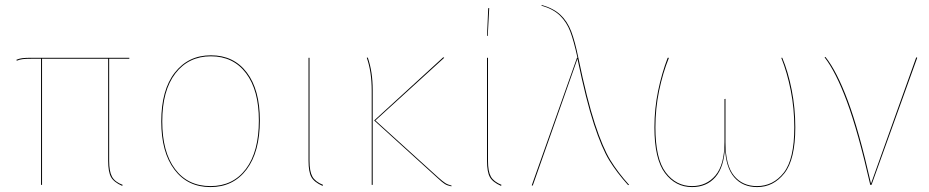

<svg xmlns="http://www.w3.org/2000/svg" viewBox="-20 -752 3780 781"><path d="M424 -513V-98Q424 -55 435.5 -33.5Q447 -12 479 0L477 4Q443 -11 431.5 -32Q420 -53 420 -98V-513H151V0H147V-513H109Q85 -513 72.5 -511.5Q60 -510 48 -505L47 -509Q59 -514 72 -515.5Q85 -517 109 -517H506V-513Z M1037 -262Q1037 -134 983 -62.5Q929 9 836 9Q743 9 689.5 -62Q636 -133 636 -258Q636 -386 691 -456.5Q746 -527 838 -527Q931 -527 984 -457Q1037 -387 1037 -262ZM640 -258Q640 -134 692 -64.5Q744 5 836 5Q928 5 980.5 -65Q1033 -135 1033 -262Q1033 -385 981 -454Q929 -523 838 -523Q747 -523 693.5 -453.5Q640 -384 640 -258Z M1239 -98Q1239 -55 1250.5 -34Q1262 -13 1294 0L1292 4Q1258 -11 1246.5 -32Q1235 -53 1235 -98V-517H1239Z M1507 -262 1763 -30Q1781 -14 1791 -7.5Q1801 -1 1817 3L1816 6Q1800 3 1789.5 -3.5Q1779 -10 1761 -27L1502 -262L1783 -519L1787 -517ZM1496 -387V0H1492V-383Q1492 -460 1472 -517L1476 -518Q1496 -460 1496 -387Z M1965 -98Q1965 -55 1976.5 -34Q1988 -13 2020 0L2018 4Q1984 -11 1972.5 -32Q1961 -53 1961 -98V-517H1965ZM1970 -719 1964 -606H1961L1966 -719Z M2333 -515Q2368 -346 2400 -248.5Q2432 -151 2462.5 -101Q2493 -51 2539 0L2535 1Q2489 -50 2458.5 -99.5Q2428 -149 2396 -246.5Q2364 -344 2329 -513L2147 3L2143 2L2327 -517H2329Q2314 -586 2299.5 -624Q2285 -662 2258 -688.5Q2231 -715 2183 -729V-732Q2232 -718 2260 -691.5Q2288 -665 2303.5 -624.5Q2319 -584 2333 -515Z M3215 -234Q3215 -103 3170.5 -47Q3126 9 3060 9Q3001 9 2966.5 -31Q2932 -71 2929 -152Q2925 -71 2889.5 -31Q2854 9 2795 9Q2728 9 2685 -48Q2642 -105 2642 -234Q2642 -310 2657 -382.5Q2672 -455 2696 -517H2701Q2676 -455 2661 -382.5Q2646 -310 2646 -234Q2646 -106 2688 -50.5Q2730 5 2795 5Q2854 5 2890.5 -38.5Q2927 -82 2927 -175V-349L2931 -350V-173Q2931 -80 2965.5 -37.5Q3000 5 3059 5Q3125 5 3168 -49.5Q3211 -104 3211 -234Q3211 -311 3196.5 -384Q3182 -457 3158 -517H3162Q3186 -460 3200.5 -386Q3215 -312 3215 -234Z M3523 -5 3707 -519 3711 -517 3525 0H3520Q3470 -218 3425 -339Q3380 -460 3334 -519L3338 -520Q3384 -462 3429 -341.5Q3474 -221 3523 -5Z"/></svg>

Font: FiraGO Four
Style: Regular
Weight: 100
Designer: bBox Type
Foundry: bBox Type GmbH
Version: Version 1.001